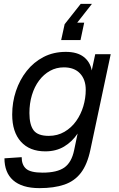

<svg xmlns="http://www.w3.org/2000/svg" viewBox="-20 -810 616 992"><path d="M184 162Q138 162 104 151.5Q70 141 47.5 121Q25 101 14 72.5Q3 44 3 8L92 2Q92 42 115 62Q138 82 200 82Q275 82 312.5 55.5Q350 29 363 -34L381 -120Q353 -78 311.5 -53Q270 -28 214 -28Q133 -28 88 -78Q43 -128 43 -218Q43 -282 62.5 -340Q82 -398 118 -443.5Q154 -489 205 -515.5Q256 -542 320 -542Q379 -542 412.5 -516Q446 -490 454 -446L472 -530H552L447 -36Q431 40 398 83Q365 126 312 144Q259 162 184 162ZM232 -108Q277 -108 313 -129Q349 -150 373.5 -184.5Q398 -219 410.5 -261Q423 -303 423 -346Q423 -399 393.5 -430.5Q364 -462 310 -462Q271 -462 238.5 -444Q206 -426 182 -394Q158 -362 145 -319Q132 -276 132 -226Q132 -166 153.5 -137Q175 -108 232 -108ZM296 -603 314 -685 397 -790H455L379 -693H415L396 -603Z"/></svg>

Font: Geist
Style: Italic
Weight: 400
Italic angle: -12°
Designer: Basement.studio, Andrés Briganti, Mateo Zaragoza
Foundry: Basement.studio, Vercel, Andrés Briganti, Guido Ferreyra, Mateo Zaragoza
Version: Version 1.500